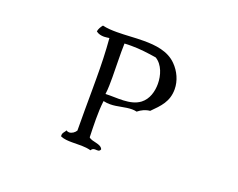

<svg xmlns="http://www.w3.org/2000/svg" viewBox="-100 -831 1201 969"><g transform="rotate(20 500.0 -346.5)"><path d="M753 -474C753 -520 732 -565 700 -597C654 -644 586 -651 523 -651C475 -651 428 -646 380 -646C354 -646 328 -647 303 -653C294 -642 286 -629 284 -615C296 -605 312 -602 327 -602C336 -602 346 -604 355 -605C361 -535 363 -463 363 -393V-328C363 -256 362 -183 363 -111C356 -99 341 -88 326 -88C320 -88 315 -90 311 -93C307 -83 295 -76 295 -62C295 -60 295 -57 296 -55C315 -47 337 -46 358 -46C392 -46 426 -49 459 -40C463 -48 470 -52 479 -52C491 -52 503 -48 508 -63C497 -90 452 -82 433 -100C432 -133 431 -165 431 -198C431 -231 432 -263 436 -296C448 -293 461 -292 473 -292C511 -292 548 -306 586 -306C594 -306 603 -305 611 -303C630 -318 650 -328 674 -330C717 -373 753 -408 753 -474ZM664 -471C664 -430 652 -386 618 -360C568 -322 492 -336 433 -333C437 -363 437 -394 437 -424C437 -484 434 -545 436 -605C449 -606 461 -606 474 -606C519 -606 564 -600 608 -593C648 -569 664 -516 664 -471Z"/></g></svg>

Font: Yuji Syuku Std R
Style: Regular
Weight: 400
Designer: Kataoka Yuji
Foundry: Kinuta Font Factory
Version: Version 3.000;hotconv 1.0.111;makeotfexe 2.5.65597